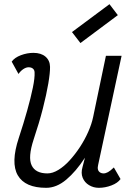

<svg xmlns="http://www.w3.org/2000/svg" viewBox="-20 -885 640 919"><path d="M68.5 -531 36 -590Q50 -609.5 80 -620.8Q110 -632 140 -632Q176.5 -632 197.8 -613.8Q219 -595.5 219.5 -565Q220 -537 211.2 -485.2Q202.5 -433.5 185 -365Q167.5 -296.5 141 -217.5Q113 -132 131.5 -93.5Q150 -55 207 -55Q232 -55 259.5 -71.8Q287 -88.5 313.2 -117.2Q339.5 -146 362.5 -181Q385.5 -216 402.2 -253.8Q419 -291.5 426 -326L487 -618H562L450 -97Q449.5 -93 448.5 -88Q447.5 -83 448 -78.5Q449 -67.5 456.8 -61.2Q464.5 -55 476 -55Q485.5 -55 497 -61.2Q508.5 -67.5 525 -83.5L557 -28Q543.5 -9 513.5 2.5Q483.5 14 453 14Q427.5 14 406.2 1.2Q385 -11.5 375.8 -34Q366.5 -56.5 375 -85.5L386.5 -130Q343.5 -64 297 -25Q250.5 14 201 14Q100 14 65.2 -45.8Q30.5 -105.5 70 -225Q93 -294.5 110.2 -356.2Q127.5 -418 137.2 -465.2Q147 -512.5 145.5 -539Q145 -550.5 137.2 -556.8Q129.5 -563 117 -563Q105 -563 92 -554.5Q79 -546 68.5 -531ZM365 -679 324.5 -731.5 504 -865 544 -812.5Z"/></svg>

Font: Victor Mono Thin
Style: Italic
Weight: 100
Italic angle: -12°
Monospace: yes
Designer: Rune Bjørnerås
Version: Version 1.561;gftools[0.9.30]